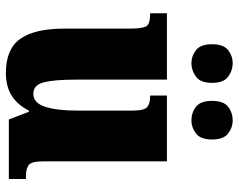

<svg xmlns="http://www.w3.org/2000/svg" viewBox="-99 -700 809 651"><g transform="rotate(90 305.5 -374.5)"><path d="M227 10Q146 10 111.5 -39Q77 -88 77 -188V-407Q77 -450 70 -464.5Q63 -479 29 -479H25V-536H250V-226Q250 -155 259 -119Q268 -83 298 -83Q329 -83 342 -123Q355 -163 355 -232V-418Q355 -460 342.5 -469.5Q330 -479 307 -479H304V-536H527V-119Q527 -76 540 -67Q553 -58 576 -58H587V0H385L359 -68H355Q336 -30 305 -10Q274 10 227 10ZM389 -619Q362 -619 342 -634.5Q322 -650 322 -689Q322 -728 342 -743.5Q362 -759 389 -759Q412 -759 432.5 -743.5Q453 -728 453 -689Q453 -650 432.5 -634.5Q412 -619 389 -619ZM194 -619Q170 -619 150 -634.5Q130 -650 130 -689Q130 -728 150 -743.5Q170 -759 194 -759Q219 -759 240 -743.5Q261 -728 261 -689Q261 -650 240 -634.5Q219 -619 194 -619Z"/></g></svg>

Font: Noto Serif Hebrew Condensed Black
Style: Regular
Weight: 900
Width: 3
Designer: Monotype Design Team
Foundry: Monotype Imaging Inc.
Version: Version 2.004; ttfautohint (v1.8.4.7-5d5b)